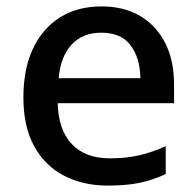

<svg xmlns="http://www.w3.org/2000/svg" viewBox="-20 -569 613 599"><path d="M296 -549Q401 -549 462 -483Q523 -417 523 -305V-247H160Q162 -164 204 -119.5Q246 -75 323 -75Q374 -75 414.5 -84.5Q455 -94 497 -113V-26Q456 -7 415 1.5Q374 10 316 10Q239 10 179.5 -21Q120 -52 86.5 -113Q53 -174 53 -265Q53 -355 83.5 -418.5Q114 -482 168.5 -515.5Q223 -549 296 -549ZM296 -467Q238 -467 203.5 -430Q169 -393 163 -325H418Q417 -388 387.5 -427.5Q358 -467 296 -467Z"/></svg>

Font: Noto Sans Syriac Medium
Style: Regular
Weight: 500
Designer: Patrick Giasson and the Monotype Design Team
Foundry: Monotype Imaging Inc.
Version: Version 3.000; ttfautohint (v1.8.4.7-5d5b)